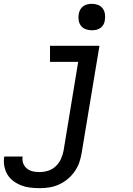

<svg xmlns="http://www.w3.org/2000/svg" viewBox="-76 -769 696 1002"><path d="M131 213Q106 213 81.5 210Q57 207 35 198.5Q13 190 -6 176Q-25 162 -37 142Q-49 122 -53.5 98Q-58 74 -54 49Q-54 49 -54 48.5Q-54 48 -53 48H42Q42 48 42 48Q42 48 42 48Q40 60 42 72Q44 84 50 94Q56 104 65 111Q74 118 84.5 122Q95 126 107 127.5Q119 129 131 129Q154 129 176.5 121.5Q199 114 216 97.5Q233 81 242.5 59.5Q252 38 256 16L332 -446H185V-530H443L350 30Q346 55 337.5 79.5Q329 104 313.5 126Q298 148 277 165.5Q256 183 231.5 194Q207 205 181.5 209Q156 213 131 213ZM403 -611Q387 -611 371.5 -616.5Q356 -622 346.5 -634.5Q337 -647 334.5 -663.5Q332 -680 335 -697Q337 -708 343 -719Q349 -730 359 -737Q369 -744 380.5 -746.5Q392 -749 403 -749Q420 -749 435 -743.5Q450 -738 459.5 -725.5Q469 -713 471.5 -696.5Q474 -680 471 -663Q470 -652 464 -641Q458 -630 448 -623Q438 -616 426.5 -613.5Q415 -611 403 -611Z"/></svg>

Font: Iosevka Slab MdExObl
Style: Regular
Weight: 500
Width: 7
Italic angle: -9°
Monospace: yes
Designer: Belleve Invis
Foundry: Belleve Invis
Version: Version 11.1.1; ttfautohint (v1.8.3)